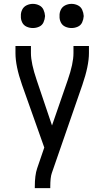

<svg xmlns="http://www.w3.org/2000/svg" viewBox="-20 -768 540 993"><path d="M150 -623Q133 -623 117.5 -630Q102 -637 94.5 -652.5Q87 -668 88 -685Q87 -702 94.5 -717.5Q102 -733 117.5 -740.5Q133 -748 150 -748Q167 -748 182.5 -740.5Q198 -733 205 -717.5Q212 -702 213 -685Q212 -668 205 -652.5Q198 -637 182.5 -630Q167 -623 150 -623ZM350 -623Q333 -623 317.5 -630Q302 -637 294.5 -652.5Q287 -668 288 -685Q287 -702 294.5 -717.5Q302 -733 317.5 -740.5Q333 -748 350 -748Q367 -748 382.5 -740.5Q398 -733 405 -717.5Q412 -702 413 -685Q412 -668 405 -652.5Q398 -637 382.5 -630Q367 -623 350 -623ZM160 205V198Q160 138 172 103L209 -5L94 -329Q60 -426 60 -493V-530H140V-493Q140 -441 170 -353L249 -119L330 -353Q360 -439 360 -493V-530H440V-493Q440 -428 406 -329L248 127Q240 149 240 198V205Z"/></svg>

Font: Iosevka SS01
Style: Regular
Weight: 400
Monospace: yes
Designer: Belleve Invis
Foundry: Belleve Invis
Version: 2.3.3; ttfautohint (v1.8.3)